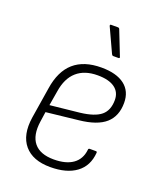

<svg xmlns="http://www.w3.org/2000/svg" viewBox="-131 -775 734 871"><g transform="rotate(20 235.5 -339.5)"><path d="M215 11Q130 11 89.5 -37Q49 -85 62 -172L86 -322Q99 -408 147.5 -450.5Q196 -493 280 -493Q353 -493 392 -463Q431 -433 431 -377Q431 -313 391 -277.5Q351 -242 264 -233L110 -216L103 -168Q93 -99 122.5 -63Q152 -27 218 -27Q277 -27 310.5 -51Q344 -75 349 -121Q349 -128 356 -128H386Q391 -128 391 -122Q386 -57 340 -23Q294 11 215 11ZM116 -252 258 -267Q327 -275 357 -300Q387 -325 387 -375Q387 -413 358.5 -433.5Q330 -454 276 -454Q213 -454 175.5 -421Q138 -388 128 -323ZM312 -560Q307 -560 304 -566L250 -683Q249 -686 250 -688Q251 -690 254 -690H287Q294 -690 296 -683L342 -566Q344 -560 336 -560Z"/></g></svg>

Font: Sofia Sans Semi Condensed ExtraLight
Style: Italic
Weight: 250
Italic angle: -9°
Version: Version 4.100